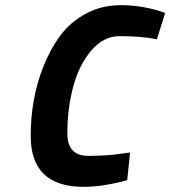

<svg xmlns="http://www.w3.org/2000/svg" viewBox="-20 -712 660 744"><path d="M304 12Q99 12 99 -185Q99 -331 148 -454Q175 -522 214 -574.5Q253 -627 313.5 -659.5Q374 -692 449 -692Q522 -692 596 -670L620 -662L588 -560Q526 -572 444 -572Q382 -572 334.5 -517Q287 -462 264 -377Q241 -292 241 -195Q241 -108 322 -108Q399 -108 461 -118L484 -121L473 -14Q380 12 304 12Z"/></svg>

Font: Titillium Web
Style: Bold Italic
Weight: 700
Italic angle: -13°
Version: Version 1.002;PS 57.000;hotconv 1.0.70;makeotf.lib2.5.55311